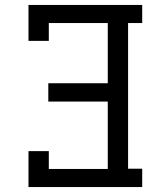

<svg xmlns="http://www.w3.org/2000/svg" viewBox="-20 -755 640 775"><path d="M95 0V-145H177V-73H415V-345H175V-419H415V-662H177V-590H95V-735H554V-662H497V-74H554V0Z"/></svg>

Font: Iosevka Plex Etoile
Style: Regular
Weight: 400
Designer: Belleve Invis
Foundry: Belleve Invis
Version: Version 25.1.1; ttfautohint (v1.8.4)